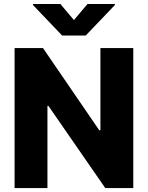

<svg xmlns="http://www.w3.org/2000/svg" viewBox="-20 -950 747 970"><path d="M653.3 0H511.7L224.6 -415H219.7V0H53.7V-707H197.3L481.4 -292H487.3V-707H653.3ZM353.5 -848.6 421.9 -929.7H560.5V-924.8L413.1 -770.5H293.9L146.5 -924.8V-929.7H285.2Z"/></svg>

Font: Pretendard Std ExtraBold
Style: Regular
Weight: 800
Designer: Base glyphs from Inter by Rasmus Andersson; Hangeul glyphs from Noto Sans CJK(Source Han Sans) by Jang Soo-young and Kan
Foundry: Kil Hyung-jin
Version: Version 1.309